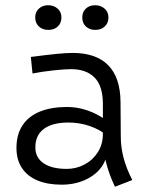

<svg xmlns="http://www.w3.org/2000/svg" viewBox="-20 -689 545 728"><path d="M415.8 19Q370.1 -76.9 370.1 -167.5V-294.9Q370.1 -363 338.6 -394.9Q307.1 -426.8 249.5 -426.8Q226.2 -426.8 183.1 -422.2Q140 -417.6 103.3 -410.4L96.9 -473.1Q160.4 -481.3 196 -484.8Q231.7 -488.3 255.9 -488.3Q344.6 -488.3 390.6 -441.4Q436.5 -394.5 437 -301.8L438 -168.5Q438.5 -89.2 481.7 -6.3ZM213.6 11.2Q160.6 11.2 122.1 -4.8Q83.6 -20.9 63 -52.1Q42.4 -83.3 42.4 -128.1Q42.4 -178.5 65 -213.2Q87.6 -247.9 130.7 -265.7Q173.8 -283.4 234.4 -283.4Q273.3 -283.4 311.1 -270.5Q348.9 -257.6 384.3 -232.2L385.7 -174.8Q359.3 -197.6 320.6 -211Q282 -224.4 239.3 -224.4Q178.7 -224.4 146.2 -200.2Q113.6 -176 114.1 -128.8Q114.5 -90.7 145.8 -69.6Q177 -48.6 233.2 -48.6Q268.9 -48.6 300.5 -65.3Q332 -82 351.1 -112.2Q370.1 -142.5 370.1 -180.2L385.3 -117.7Q385.3 -83.1 363.1 -53.5Q340.9 -23.9 301.6 -6.3Q262.3 11.2 213.6 11.2ZM163.1 -575.6Q141.6 -575.6 127.6 -588.4Q113.5 -601.3 113.5 -622.9Q113.5 -643.8 127.6 -656.5Q141.6 -669.2 162.4 -669.2Q184.2 -669.2 198.5 -656.3Q212.9 -643.4 212.9 -622.9Q212.9 -601.7 199.1 -588.6Q185.3 -575.6 163.1 -575.6ZM340.9 -575.6Q319.8 -575.6 305.8 -588.4Q291.9 -601.3 291.9 -622.9Q291.9 -643.8 305.7 -656.5Q319.5 -669.2 340.2 -669.2Q362.1 -669.2 376.6 -656.3Q391.2 -643.4 391.2 -622.9Q391.2 -601.7 377.2 -588.6Q363.2 -575.6 340.9 -575.6Z"/></svg>

Font: DavidDev Light
Style: Regular
Weight: 300
Designer: David.dev
Foundry: David.dev
Version: Version 1.001;FEAKit 1.0